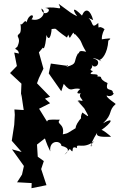

<svg xmlns="http://www.w3.org/2000/svg" viewBox="-20 -775 641 1012"><path d="M348 10C378 48 345 -15 386 6C379 -27 419 17 477 -32C435 11 494 -14 459 -4C455 -5 469 -40 493 -77C480 -50 529 -54 565 -54C564 -58 509 -102 512 -88C574 -131 582 -160 523 -125C577 -176 549 -191 589 -226C598 -225 536 -261 543 -272C566 -259 588 -285 575 -286C575 -315 531 -286 547 -337C490 -363 532 -372 493 -372C508 -395 428 -371 470 -400C437 -410 481 -412 460 -438C486 -397 524 -461 470 -466C487 -475 534 -435 505 -460C516 -460 547 -492 551 -561C575 -577 556 -574 499 -565C535 -554 500 -564 531 -621C493 -651 501 -605 498 -654C456 -616 477 -664 439 -685C455 -670 428 -691 471 -669C457 -722 431 -738 412 -693C366 -741 358 -728 387 -689C351 -707 359 -704 289 -755C311 -710 289 -745 218 -733C269 -729 206 -675 198 -730C230 -714 198 -658 146 -673C169 -700 133 -708 120 -657C111 -679 98 -636 88 -649C94 -605 83 -597 82 -598C57 -576 97 -584 71 -528C45 -510 76 -523 80 -493L55 -498L69 -427L33 -390L93 -334L90 -263L92 -282L105 -195L56 -198L58 -170L55 -117L42 -33L94 26L43 12L106 100L96 145L70 186H76L147 190L146 217L225 201L197 116L211 74L179 51L175 -13L216 -45C219 -45 220 -27 245 23C237 -39 302 -36 304 -6C304 -6 368 5 320 40ZM424 -204C453 -152 453 -155 414 -182C396 -149 417 -129 416 -162C361 -104 378 -75 396 -110C327 -69 344 -74 311 -67C323 -126 272 -119 296 -144C233 -146 232 -144 228 -134L186 -202L244 -231L217 -255L244 -265L175 -336L185 -363L209 -413L185 -499L206 -524C215 -503 226 -581 224 -591C245 -541 253 -621 252 -622C288 -624 253 -632 333 -577C358 -624 323 -614 348 -575C378 -625 362 -591 377 -594C420 -548 397 -563 434 -502C386 -514 404 -495 390 -492C365 -447 391 -440 332 -423C331 -445 344 -419 335 -428L248 -440L237 -388L303 -294L316 -333C359 -280 355 -317 403 -306C359 -267 428 -288 409 -286C379 -262 449 -234 392 -247C424 -199 392 -250 389 -243Z"/></svg>

Font: Asimov Aggro
Style: Medium
Weight: 500
Designer: Google
Version: Version 2.000980; 2014